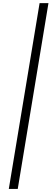

<svg xmlns="http://www.w3.org/2000/svg" viewBox="-20 -982 337 1236"><path d="M292 -961.9 94.2 234.4H36.6L234.9 -961.9Z"/></svg>

Font: Inter 20pt Light
Style: Italic
Weight: 300
Italic angle: -9.3988°
Version: Version 4.001;git-66647c0bb